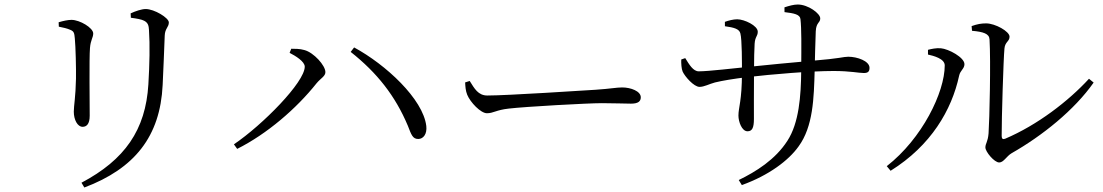

<svg xmlns="http://www.w3.org/2000/svg" viewBox="-20 -787 4960 863"><path d="M346.2 34.3 359.1 55.8C584.7 -29.3 700.1 -173.2 711.1 -405.2C714.3 -466.8 718 -567.7 720.4 -627.1C721.6 -659.4 738.9 -664.5 738.9 -686.2C738.9 -707 673.4 -746.4 634.9 -746.4C616.8 -746.4 588.5 -736.9 567.2 -726.9L568.2 -707.2C594 -703.9 616.8 -699.9 628.2 -693.6C646.4 -684 648.4 -670.3 649.6 -652.7C654.2 -584.4 652.3 -498.6 646.9 -407.9C634.6 -202.9 541.1 -68.9 346.2 34.3ZM351.2 -217C368.7 -217 383.2 -228.9 383.2 -266.8C383.2 -307.8 380.6 -527.9 384.4 -571.1C387.2 -607.8 399 -617.7 399 -636.6C399 -662 338.4 -697.7 301.4 -697.7C285.4 -697.7 263.5 -693 243.6 -686.9L244.4 -667.1C265 -662.9 280.9 -659.6 296.5 -652.7C312.9 -645.9 314.1 -637.7 316.3 -614.1C320 -577.5 322.3 -479.3 321.5 -433.1C320 -351.3 311.7 -311.7 311.7 -285.1C311.7 -248.3 328.7 -217 351.2 -217Z M1031.4 -138.3 1046.1 -117.8C1180.8 -185.4 1312.2 -298.7 1402.9 -412.7C1421.4 -435.2 1442.6 -444.1 1442.6 -462.8C1442.6 -492.7 1390.3 -550.9 1348.3 -562C1327.4 -568.3 1304.1 -567.6 1289.2 -567.9L1281.7 -549.4C1308.1 -536.1 1349.8 -510.5 1349.8 -487.4C1349.8 -417.4 1160.3 -225.6 1031.4 -138.3ZM1860.1 -162.3C1882.7 -162.5 1900.3 -184.3 1896.1 -220.8C1881.5 -342 1714.1 -496.8 1571.7 -573.8L1556.2 -553.7C1674.8 -460 1756.7 -356.1 1813.2 -221.7C1828.8 -181.5 1834.8 -162.1 1860.1 -162.3Z M2168.6 -278C2197.9 -278 2209.4 -292.5 2266.5 -298.9C2341.3 -307.7 2622.2 -323.3 2685.3 -323.3C2746.3 -323.3 2781.3 -321.1 2816.2 -321.1C2849.5 -321.1 2860.2 -332.2 2860.2 -349.8C2860.2 -377.1 2815.2 -394 2776.6 -394C2751.1 -394 2723.1 -387.9 2656.1 -383.5C2610.2 -380.7 2259.8 -357.7 2170.6 -357.7C2129 -357.7 2112.6 -389 2091.2 -423.1L2070.7 -416.5C2071.8 -397.4 2072.5 -379.8 2080 -361.1C2093.9 -327.1 2140.7 -278 2168.6 -278Z M3300.5 22.2 3314.4 44.9C3436.4 1 3524.6 -66.1 3569.2 -128.5C3635.2 -218.3 3638.3 -346.1 3641.8 -471.5C3642.6 -514.7 3644.7 -596.4 3646.7 -646.8C3648.9 -687.9 3666.8 -683.1 3666.8 -704.4C3666.8 -726.4 3612.4 -766.7 3565.7 -766.7C3547.7 -766.7 3526.6 -760.8 3506 -754L3506.2 -732.5C3548.7 -727.4 3575.4 -722.4 3577.9 -701.3C3582.9 -657.3 3582.1 -584.3 3581.3 -472.7C3580.5 -353.1 3570.9 -234.3 3519.6 -154.8C3465 -69.4 3377.6 -15.3 3300.5 22.2ZM3339.9 -196.9C3360.8 -196.9 3368.7 -212.4 3368.7 -252.4C3368.7 -283.6 3368.3 -377.7 3369.1 -465.4C3369.1 -518.3 3370.5 -570.3 3371.9 -590.8C3374.1 -623.1 3386 -623.7 3386 -644.5C3386 -671.8 3325.6 -700.3 3293.7 -700.3C3276.5 -700.3 3255.2 -695 3238.2 -688.8L3238.4 -669.1C3280.3 -663.2 3302.9 -656.9 3307.9 -636.6C3315.3 -608 3314.9 -505.1 3314.9 -458.2C3314.9 -334.9 3299.1 -303.9 3299.1 -267.7C3299.1 -240.2 3314.3 -196.9 3339.9 -196.9ZM3124.3 -396.5C3145.5 -396.5 3167.7 -409.5 3193.7 -416.4C3227.7 -424.6 3275.8 -432.7 3338.8 -440.3C3449.8 -453.3 3623.9 -467.9 3726.9 -467.9C3802.2 -467.9 3839.5 -458.8 3862.7 -458.8C3881.3 -458.8 3888.3 -465.4 3888.3 -482.1C3888.3 -512.8 3832.9 -532 3792.9 -532C3769.9 -532 3760.1 -524.5 3630.7 -513.9C3550.3 -507.3 3418.6 -494 3337.5 -485.8C3284.4 -480.8 3165.4 -466.4 3120.8 -466.4C3095.5 -466.4 3078 -496.9 3060 -525.8L3042.1 -519.6C3041.4 -503.2 3042.9 -477.2 3048.5 -464.9C3058.5 -443.1 3098.9 -396.5 3124.3 -396.5Z M4471.2 -56.7C4491.3 -56.7 4503.9 -85 4527.4 -98.6C4664.4 -176.4 4809.5 -292.6 4895.7 -415.9L4874.8 -433C4781.6 -331.6 4642.6 -225 4498.1 -163.5C4488.2 -159.6 4482.3 -162.5 4482.3 -175.5C4481.9 -250.9 4490.3 -523.1 4494.8 -569.1C4497.6 -599.6 4517.7 -600.3 4517.7 -622.2C4517.7 -646 4453 -681.9 4412.5 -681.9C4390.4 -681.9 4372.9 -678.8 4347.2 -669.7L4349 -648.6C4400.3 -644 4426.5 -635.5 4427.7 -610.2C4433.7 -514 4427.6 -244.7 4423.4 -187.8C4420.2 -148 4409.1 -142.7 4409.1 -124.2C4409.1 -105 4449.1 -56.7 4471.2 -56.7ZM3965.8 -40.1 3983.1 -19.4C4165.1 -132.9 4257.8 -292.9 4291 -446.4C4296 -470.8 4315 -477.7 4315 -498.6C4315 -528.8 4244.1 -567 4208.8 -570.1C4187.5 -571.7 4166 -567 4151.1 -563.1V-541.8C4175.1 -536.3 4226.4 -523.7 4226.4 -493.1C4226.4 -372.4 4125.1 -164.3 3965.8 -40.1Z"/></svg>

Font: Source Han Serif CN VF
Style: Regular
Weight: 250
Designer: Ryoko NISHIZUKA 西塚涼子 (kana & ideographs); Frank Grießhammer (Latin, Greek & Cyrillic); Wenlong ZHANG 张文龙 (bopomofo); San
Foundry: Adobe
Version: Version 2.002;hotconv 1.1.0;makeotfexe 2.6.0